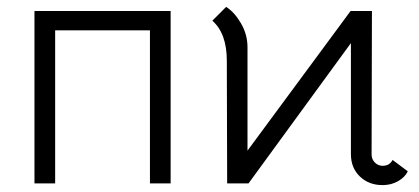

<svg xmlns="http://www.w3.org/2000/svg" viewBox="-20 -532 1216 557"><path d="M475 0H415V-444H140V0H80V-500H475Z M997 -500H1059L1058 -84Q1058 -70 1067.5 -60.5Q1077 -51 1090 -51Q1110 -51 1119 -68L1163 -35Q1155 -18 1135 -6.5Q1115 5 1090 5Q1050 5 1024 -20Q998 -45 998 -85V-407L701 0H639L638 -356Q638 -435 596 -472L636 -512Q660 -497 679 -464.5Q698 -432 698 -395V-95Z"/></svg>

Font: Bellota
Style: Regular
Weight: 400
Designer: Kemie Guaida
Foundry: Kemie Guaida
Version: Version 4.001